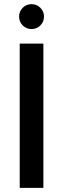

<svg xmlns="http://www.w3.org/2000/svg" viewBox="-20 -905 304 925"><path d="M189 -695V0H75V-695ZM132 -765Q107 -765 89.5 -782.5Q72 -800 72 -825Q72 -850 89.5 -867.5Q107 -885 132 -885Q157 -885 174.5 -867.5Q192 -850 192 -825Q192 -800 174.5 -782.5Q157 -765 132 -765Z"/></svg>

Font: MSTAGE Medium
Style: Regular
Weight: 500
Designer: Ninad Kale (Devanagari), Jonny Pinhorn (Latin)
Foundry: Indian Type Foundry
Version: 4.004